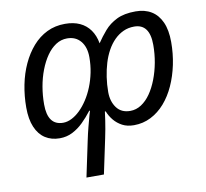

<svg xmlns="http://www.w3.org/2000/svg" viewBox="-84 -637 1021 953"><g transform="rotate(-10 427.0 -161.0)"><path d="M659 -546Q705 -546 738 -526Q771 -506 789 -466Q807 -426 807 -366Q807 -307 795.5 -252Q784 -197 762.5 -149.5Q741 -102 710 -66.5Q679 -31 639.5 -11Q600 9 554 9Q520 9 495.5 -4Q471 -17 454 -37.5Q437 -58 427 -83H423Q420 -60 417 -39Q414 -18 410 3.5Q406 25 401 49L364 224H276L314 44Q321 10 329.5 -22.5Q338 -55 344 -76.5Q350 -98 351 -100H347Q324 -70 299 -45.5Q274 -21 244.5 -6Q215 9 180 9Q138 9 107 -11Q76 -31 59 -71Q42 -111 42 -170Q42 -228 53 -283.5Q64 -339 86 -386.5Q108 -434 139.5 -470Q171 -506 212 -526Q253 -546 303 -546Q346 -546 377.5 -531.5Q409 -517 429 -489Q449 -461 456 -421Q476 -451 501 -480Q526 -509 563.5 -527.5Q601 -546 659 -546ZM639 -473Q609 -473 584 -461.5Q559 -450 538.5 -429.5Q518 -409 502.5 -381Q487 -353 477 -320Q467 -287 461.5 -250Q456 -213 456 -175Q456 -128 479.5 -96Q503 -64 548 -64Q578 -64 604 -81Q630 -98 650.5 -127.5Q671 -157 686 -196Q701 -235 709 -278.5Q717 -322 717 -367Q717 -420 697.5 -446.5Q678 -473 639 -473ZM301 -473Q270 -473 244 -456Q218 -439 197.5 -409.5Q177 -380 162 -341Q147 -302 139.5 -258.5Q132 -215 132 -170Q132 -117 151.5 -90.5Q171 -64 210 -64Q231 -64 253 -75Q275 -86 295.5 -106Q316 -126 334 -153.5Q352 -181 365.5 -214.5Q379 -248 386.5 -285Q394 -322 394 -362Q394 -413 369 -443Q344 -473 301 -473Z"/></g></svg>

Font: Noto Sans Display
Style: Italic
Weight: 400
Italic angle: -12°
Designer: Monotype Design Team
Foundry: Monotype Imaging Inc.
Version: Version 2.003